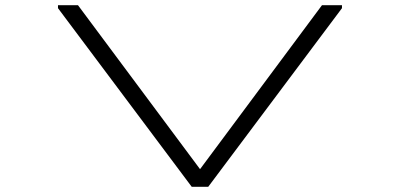

<svg xmlns="http://www.w3.org/2000/svg" viewBox="-20 -720 1542 740"><path d="M280.5 -700H203.5V-688.5L719 0H782.5L1298 -688.5V-700H1221L751 -68Z"/></svg>

Font: Melete Light
Style: Regular
Weight: 300
Width: 6
Designer: Sora Sagano
Foundry: DOT COLON
Version: Version 0.200;FEAKit 1.0